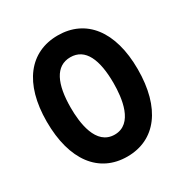

<svg xmlns="http://www.w3.org/2000/svg" viewBox="-173 -892 1008 1045"><g transform="rotate(-30 331.0 -369.5)"><path d="M331 11C508 11 617 -130 617 -373C617 -613 507 -750 331 -750C155 -750 45 -613 45 -373C45 -130 154 11 331 11ZM196 -373C196 -521 237 -613 331 -613C425 -613 465 -521 465 -373C465 -281 448 -127 331 -127C213 -127 196 -281 196 -373Z"/></g></svg>

Font: All Genders v4
Style: Bold
Weight: 700
Designer: Rassam Alawdi
Foundry: Rassam Art
Version: Version 3.100;FEAKit 1.0